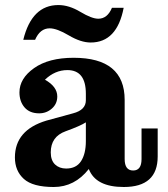

<svg xmlns="http://www.w3.org/2000/svg" viewBox="-20 -729 665 761"><path d="M192.9 12.2Q109.9 12.2 74.5 -19.8Q39.1 -51.8 39.1 -105Q39.1 -213.4 164.1 -251L269.5 -279.8Q320.3 -293 320.3 -331.5V-357.4Q320.3 -451.2 247.1 -451.2Q197.8 -451.2 158.2 -413.1Q207 -385.7 207 -346.7Q207 -317.4 185.5 -298.6Q164.1 -279.8 135.3 -279.8Q97.7 -279.8 77.4 -303.2Q57.1 -326.7 57.1 -362.8Q57.1 -418 115 -459Q172.9 -500 272 -500Q474.1 -500 474.1 -333V-98.6Q474.1 -53.2 507.8 -53.2Q541 -53.2 541 -98.6V-219.7H605V-108.9Q605 12.2 470.7 12.2Q359.4 12.2 332 -59.1Q275.9 12.2 192.9 12.2ZM242.2 -61Q282.2 -61 301.3 -90.3Q320.3 -119.6 320.3 -169.9V-244.1Q298.8 -230 240 -208.7Q181.2 -187.5 181.2 -125Q181.2 -93.3 198.2 -77.1Q215.3 -61 242.2 -61ZM339.4 -560.5Q300.3 -560.5 252.9 -588.6Q205.6 -616.7 176.8 -616.7Q138.7 -616.7 119.1 -571.3H72.3Q106 -709 211.4 -709Q253.4 -709 298.6 -681.9Q343.8 -654.8 369.6 -654.8Q405.8 -654.8 423.8 -698.2H470.2Q443.8 -560.5 339.4 -560.5Z"/></svg>

Font: Munson
Style: Bold
Weight: 700
Designer: Paul James MIller
Foundry: High-Logic / Made with FontCreator
Version: Version 2.10;May 5, 2019;FontCreator 11.5.0.2430 64-bit